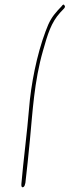

<svg xmlns="http://www.w3.org/2000/svg" viewBox="-20 -714 300 826"><path d="M176 -579C138 -478 113 -350 105 -247C97 -147 80 -18 72 77C71 86 73 94 80 91C84 89 87 85 88 76L89 75C94 29 104 -57 109 -115C120 -230 127 -364 165 -496C185 -567 200 -617 239 -660L256 -678C261 -684 260 -688 257 -691C255 -696 251 -696 245 -687L229 -670C204 -642 192 -623 176 -579Z"/></svg>

Font: Stray Cat
Style: ExLtCnObl
Weight: 200
Version: Version 1.0